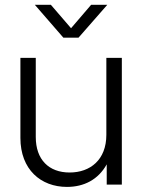

<svg xmlns="http://www.w3.org/2000/svg" viewBox="-20 -751 579 781"><path d="M252.4 9.3C321.3 9.3 379.4 -20 414.1 -82.5V0H475.6V-515.6H412.6V-202.6C412.6 -101.1 347.2 -49.3 263.2 -49.3C178.7 -49.3 125.5 -101.6 125.5 -193.8V-515.6H63V-189.9C63 -61.5 146 9.3 252.4 9.3ZM187 -731.4H122.1V-731L237.8 -597.7H299.3L416 -731V-731.4H350.6L269 -636.2Z"/></svg>

Font: Raveo Display Display Light
Style: Regular
Weight: 300
Designer: Jakub Foglar, Rasmus Andersson (Inter)
Foundry: Jakubfoglar.com
Version: Version 1.100;Glyphs 3.2.3 (3260)